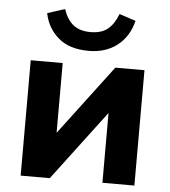

<svg xmlns="http://www.w3.org/2000/svg" viewBox="-52 -767 720 814"><g transform="rotate(5 308.0 -360.0)"><path d="M66 0V-491H202V-194L426 -491H550V0H414V-297L190 0ZM307 -552Q224 -552 177 -593Q130 -634 118 -696L192 -720Q208 -674 235.5 -653Q263 -632 308 -632Q354 -632 381 -654Q408 -676 424 -719L494 -696Q477 -628 428 -590Q379 -552 307 -552Z"/></g></svg>

Font: Nunito Sans ExtraBold
Style: Regular
Weight: 800
Designer: Vernon Adams
Foundry: Vernon Adams
Version: Version 3.101; ttfautohint (v1.8.4.7-5d5b);gftools[0.9.27]